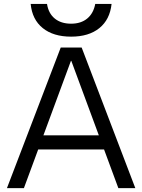

<svg xmlns="http://www.w3.org/2000/svg" viewBox="-20 -977 739 997"><path d="M16 0 295.3 -730H404.1L682.7 0H594.6L350.3 -660.9H348.3L104.1 0ZM144.7 -201V-274.4H554.7V-201ZM349.3 -786.7Q257.3 -786.7 202.2 -831Q147 -875.3 139.3 -956.7H224.1Q231.7 -907.4 264.4 -880.7Q297 -854 349.3 -854Q400.3 -854 432.8 -880.7Q465.3 -907.4 474.6 -956.7H559.4Q550.7 -875.3 495.9 -831Q441 -786.7 349.3 -786.7Z"/></svg>

Font: M PLUS 2 Thin
Style: Regular
Weight: 100
Designer: Coji Morishita
Foundry: UNDERFOREST DESIGN
Version: Version 1.001